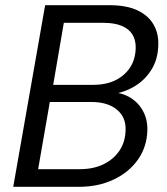

<svg xmlns="http://www.w3.org/2000/svg" viewBox="-20 -720 644 740"><path d="M31 0 154 -700H401Q468 -700 510 -680Q552 -660 572 -625Q592 -590 590 -546Q589 -491 562.5 -449.5Q536 -408 493 -384Q450 -360 395 -354L410 -364Q451 -363 482.5 -343.5Q514 -324 531.5 -291.5Q549 -259 548 -217Q546 -153 511 -104Q476 -55 417 -27.5Q358 0 285 0ZM127 -68H288Q340 -68 379 -87Q418 -106 440.5 -139.5Q463 -173 464 -218Q466 -268 430.5 -297.5Q395 -327 331 -327H172ZM185 -393H340Q412 -393 456.5 -431.5Q501 -470 503 -533Q504 -564 491 -586Q478 -608 450 -620Q422 -632 379 -632H226Z"/></svg>

Font: DM Sans 17pt
Style: Italic
Weight: 400
Italic angle: -10°
Version: Version 4.004;gftools[0.9.30]